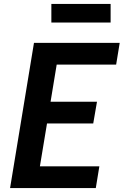

<svg xmlns="http://www.w3.org/2000/svg" viewBox="-20 -952 640 972"><path d="M31 0 152 -735H586L568 -625H267L236 -437H471L452 -327H218L182 -110H483L465 0ZM240 -838V-932H540V-838Z"/></svg>

Font: Iosevka Curly XBdEx
Style: Italic
Weight: 800
Width: 7
Italic angle: -9°
Monospace: yes
Designer: Belleve Invis
Foundry: Belleve Invis
Version: Version 11.1.0; ttfautohint (v1.8.3)